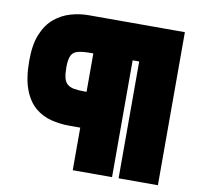

<svg xmlns="http://www.w3.org/2000/svg" viewBox="-78 -785 903 866"><g transform="rotate(10 373.0 -351.5)"><path d="M260 -196H310V-1H490V-536H520V-1H700V-702H260Q219 -702 178.5 -690.5Q138 -679 104.5 -651.5Q71 -624 51 -576Q31 -528 31 -454Q31 -373 50.5 -322Q70 -271 103 -243.5Q136 -216 177 -206Q218 -196 260 -196ZM300 -536H310V-360H300Q271 -360 252 -363.5Q233 -367 221.5 -377Q210 -387 205.5 -405.5Q201 -424 201 -453Q201 -489 209.5 -507Q218 -525 240 -530.5Q262 -536 300 -536Z"/></g></svg>

Font: Advent Pro Black
Style: Regular
Weight: 900
Version: Version 3.000